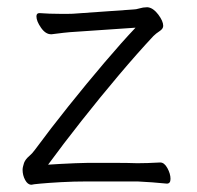

<svg xmlns="http://www.w3.org/2000/svg" viewBox="-20 -499 540 527"><path d="M420 -53Q431 -53 439.5 -37.5Q448 -22 448 -8Q448 5 438 5Q418 3 398 1.5Q378 0 357 -1H222Q182 -1 147 1Q112 3 90.5 5Q69 7 67 8H66Q56 8 49 -5Q42 -18 42 -33Q42 -38 43.5 -43Q45 -48 46 -52Q50 -62 59.5 -70Q69 -78 76 -88Q118 -145 168 -207.5Q218 -270 266.5 -327Q315 -384 352 -423L191 -412Q172 -411 154.5 -409Q137 -407 122 -405H120Q105 -405 92.5 -423Q80 -441 80 -454Q80 -463 88 -463H89Q102 -462 116 -461.5Q130 -461 144 -461Q156 -461 168 -461Q180 -461 190 -462L346 -473Q353 -473 363 -476Q373 -479 382 -479H386Q401 -477 414.5 -459Q428 -441 428 -428Q428 -420 418 -413.5Q408 -407 401 -400Q357 -353 305.5 -292Q254 -231 203.5 -167Q153 -103 112 -47Q124 -48 144.5 -49Q165 -50 186.5 -51Q208 -52 222 -52Q251 -52 291 -52Q331 -52 357 -51Q368 -51 385.5 -51.5Q403 -52 419 -53Z"/></svg>

Font: Moon Stars Kai HW Light
Style: Regular
Weight: 300
Designer: GuiWonder
Version: Version 1.101